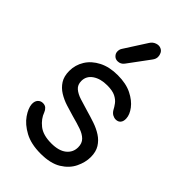

<svg xmlns="http://www.w3.org/2000/svg" viewBox="-241 -859 957 957"><g transform="rotate(45 237.5 -381.0)"><path d="M246 18Q178 18 133 -6.5Q88 -31 65 -64.5Q42 -98 40 -125Q39 -146 49.5 -157.5Q60 -169 76 -169Q91 -169 100 -160.5Q109 -152 113 -141Q125 -107 157 -81.5Q189 -56 247 -56Q300 -56 328 -78.5Q356 -101 356 -137Q356 -165 339.5 -181.5Q323 -198 294 -208Q265 -218 227 -228Q199 -236 169 -245.5Q139 -255 113 -271Q87 -287 71 -312Q55 -337 55 -375Q55 -417 77 -452.5Q99 -488 141 -509.5Q183 -531 241 -531Q300 -531 340 -511Q380 -491 401.5 -462.5Q423 -434 424 -408Q425 -389 416 -378Q407 -367 390 -367Q379 -367 368 -373Q357 -379 349 -392Q342 -406 330.5 -421.5Q319 -437 298 -447.5Q277 -458 240 -458Q193 -458 163 -437.5Q133 -417 133 -382Q133 -355 150.5 -340Q168 -325 196.5 -316Q225 -307 259 -297Q291 -288 322 -277.5Q353 -267 378.5 -250.5Q404 -234 419.5 -209Q435 -184 435 -147Q435 -110 416.5 -71.5Q398 -33 356.5 -7.5Q315 18 246 18ZM191 -579Q176 -579 166 -589.5Q156 -600 156 -614Q156 -628 163 -638L238 -755Q248 -771 265.5 -777Q283 -783 297 -776Q308 -771 313.5 -760Q319 -749 319 -737Q319 -730 316.5 -723Q314 -716 308 -708L226 -597Q213 -579 191 -579Z"/></g></svg>

Font: National Park
Style: Regular
Weight: 400
Designer: Andrea Herstowski, Ben Hoepner
Version: Version 1.009